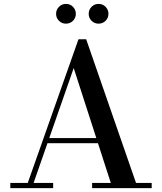

<svg xmlns="http://www.w3.org/2000/svg" viewBox="-20 -966 832 986"><path d="M217 -230.5V-257H541V-230.5ZM422.5 -764.5 678.5 -26.5H759V0H453V-26.5H549L358.5 -616.5L152.5 -26.5H253V0H33V-26.5H122.5L383 -764.5ZM486.5 -844.5Q465 -844.5 450.2 -859.2Q435.5 -874 435.5 -895Q435.5 -916 450.2 -931Q465 -946 486.5 -946Q507.5 -946 522.2 -931Q537 -916 537 -895Q537 -874 522.2 -859.2Q507.5 -844.5 486.5 -844.5ZM318.5 -844.5Q297.5 -844.5 282.8 -859.2Q268 -874 268 -895Q268 -916 282.8 -931Q297.5 -946 319 -946Q340 -946 354.8 -931Q369.5 -916 369.5 -895Q369.5 -874 354.8 -859.2Q340 -844.5 318.5 -844.5Z"/></svg>

Font: Bodoni Moda SC 9pt Medium
Style: Regular
Weight: 500
Designer: Owen Earl
Foundry: indestructible type
Version: Version 2.005